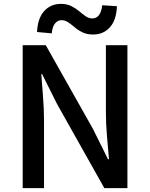

<svg xmlns="http://www.w3.org/2000/svg" viewBox="-20 -970 774 990"><path d="M97 0V-737H216L460 -304L537 -149H542Q537 -205 531.5 -269Q526 -333 526 -393V-737H637V0H518L274 -434L197 -588H193Q197 -531 202 -469Q207 -407 207 -346V0ZM460 -792Q429 -792 406 -803Q383 -814 365.5 -829Q348 -844 331.5 -855Q315 -866 297 -866Q278 -866 264 -849.5Q250 -833 247 -798L171 -805Q174 -875 207.5 -912.5Q241 -950 294 -950Q325 -950 348 -938.5Q371 -927 388.5 -912Q406 -897 422 -886Q438 -875 457 -875Q477 -875 490 -891.5Q503 -908 507 -943L583 -938Q580 -866 546.5 -829Q513 -792 460 -792Z"/></svg>

Font: Noto Sans JP Thin Medium
Style: Regular
Weight: 500
Version: Version 2.004-H2;hotconv 1.0.118;makeotfexe 2.5.65603